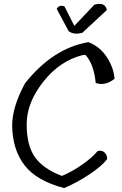

<svg xmlns="http://www.w3.org/2000/svg" viewBox="-20 -959 620 979"><path d="M296 -62Q348 -84 399.5 -120Q451 -156 478 -189Q501 -195 514.5 -180Q528 -165 526 -147Q498 -111 434.5 -69Q371 -27 307 0Q166 -37 105 -116.5Q44 -196 42 -318Q42 -414 108 -535Q251 -714 431 -744Q489 -722 524.5 -668Q560 -614 564 -557Q515 -519 468 -536Q459 -631 416 -679L401 -678Q285 -649 200.5 -542Q116 -435 116 -325.5Q116 -216 159 -156.5Q202 -97 296 -62ZM400 -792Q357 -780 330 -800L269 -914Q283 -937 309 -926L359 -827L461 -935Q516 -951 525 -908Z"/></svg>

Font: Tillana
Style: Regular
Weight: 400
Designer: Lipi Raval (Devanagari, Latin), Jonny Pinhorn (Latin)
Foundry: Indian Type Foundry
Version: Version 2.002;PS 1.0;hotconv 1.0.79;makeotf.lib2.5.61930; tt